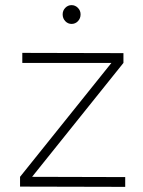

<svg xmlns="http://www.w3.org/2000/svg" viewBox="-20 -727 556 748"><path d="M293.9 -670.9Q293.9 -655.3 283.7 -644.5Q273.4 -633.8 258.8 -633.8Q244.6 -633.8 234.4 -644.5Q224.1 -655.3 224.1 -670.9Q224.1 -686 234.4 -696.5Q244.6 -707 258.8 -707Q272.9 -707 283.4 -696.5Q293.9 -686 293.9 -670.9ZM66.9 -521 460.9 -520V-481.9L105 -38.1L467.8 -37.1V1L58.1 0V-38.1L414.1 -481.9H66.9Z"/></svg>

Font: Montserrat-Arabic ExtraLight
Style: Regular
Weight: 275
Designer: Mohamed Gaber
Foundry: Kief Type Foundry
Version: Version 5.008;PS 005.008;hotconv 1.0.88;makeotf.lib2.5.64775